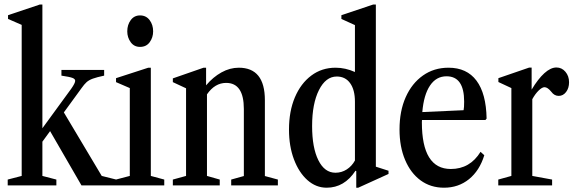

<svg xmlns="http://www.w3.org/2000/svg" viewBox="-20 -842 2614 872"><path d="M15 0V-26.5L78.5 -43V-729L16.5 -756V-773L161 -821.5H172.5V-259.5L303.5 -439Q321.5 -464.5 321.5 -475Q321.5 -483.5 309 -488.2Q296.5 -493 259 -498.5V-524.5H453V-498.5Q420 -491.5 402 -485Q384 -478.5 373.2 -468.8Q362.5 -459 350.5 -442L270 -331.5L442 -43L508 -26.5V0H350L207.5 -246.5L172.5 -198.5V-43L236 -26.5V0Z M616 -629Q589 -629 573.5 -650.5Q558 -672 558 -699.5Q558 -729.5 573.8 -750.8Q589.5 -772 616 -772Q643.5 -772 659.5 -750.8Q675.5 -729.5 675.5 -699.5Q675.5 -672 660 -650.5Q644.5 -629 616 -629ZM506.5 0V-26.5L569.5 -43V-442L507 -469V-487L653.5 -534.5H665V-43L726 -26.5V0Z M765 0V-26.5L825 -43V-441L765 -469V-486L904.5 -534.5H916V-454.5Q947.5 -492 985.8 -513.2Q1024 -534.5 1064.5 -534.5Q1183 -534.5 1183 -387V-42.5L1242 -26.5V0H1030V-26.5L1087.5 -42.5V-347Q1087.5 -465.5 1007 -465.5Q956 -465.5 920 -413.5V-43L978 -26.5V0Z M1463.5 10.5Q1415 10.5 1376.2 -24Q1337.5 -58.5 1315 -118.2Q1292.5 -178 1292.5 -253.5Q1292.5 -336.5 1319.2 -399.8Q1346 -463 1393.8 -498.8Q1441.5 -534.5 1504 -534.5Q1548.5 -534.5 1592 -515V-728L1530.5 -756V-773L1675 -821.5H1687V-85L1744.5 -66.5V-52L1607 10.5H1598V-65L1594.5 -66.5Q1544 10.5 1463.5 10.5ZM1503.5 -57.5Q1531.5 -57.5 1554.8 -72.5Q1578 -87.5 1592 -113V-380Q1592 -434 1570.2 -464.2Q1548.5 -494.5 1509.5 -494.5Q1459.5 -494.5 1428.5 -432.8Q1397.5 -371 1397.5 -269.5Q1397.5 -171.5 1425.8 -114.5Q1454 -57.5 1503.5 -57.5Z M1996.5 10.5Q1935.5 10.5 1890.2 -22.8Q1845 -56 1819.8 -115.8Q1794.5 -175.5 1794.5 -254Q1794.5 -337.5 1822.5 -400.5Q1850.5 -463.5 1900.8 -499Q1951 -534.5 2017 -534.5Q2100 -534.5 2144 -475.8Q2188 -417 2190 -303.5L2184.5 -297H1896.5Q1896 -292 1896 -286.5Q1896 -74.5 2027.5 -74.5Q2114.5 -74.5 2162.5 -152.5L2179.5 -137Q2158 -67 2110 -28.2Q2062 10.5 1996.5 10.5ZM2008 -495.5Q1961 -495.5 1932.8 -453.2Q1904.5 -411 1898 -333L2085.5 -341.5Q2088 -353 2088 -380.5Q2088 -495.5 2008 -495.5Z M2243 0V-26.5L2302.5 -43V-442L2243.5 -469.5V-487L2383 -535H2394.5V-435Q2423.5 -483.5 2452.2 -509.5Q2481 -535.5 2507 -535.5Q2531.5 -535.5 2548 -516Q2564.5 -496.5 2564.5 -468.5Q2564.5 -442 2551 -424.2Q2537.5 -406.5 2517.5 -406.5Q2497.5 -406.5 2484 -425Q2467 -446 2453 -446Q2442 -446 2426.5 -431Q2411 -416 2397.5 -391.5V-43L2487.5 -26.5V0Z"/></svg>

Font: Libre Caslon Condensed Medium
Style: Regular
Weight: 500
Designer: Pablo Impallari, Rodrigo Fuenzalida, Katja Schimmel, Ertekin Erdin
Foundry: Pablo Impallari, Rodrigo Fuenzalida
Version: Version 2.000; ttfautohint (v1.8.4.7-5d5b);gftools[0.9.33]